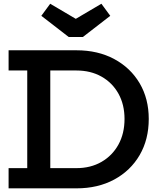

<svg xmlns="http://www.w3.org/2000/svg" viewBox="-20 -1030 874 1050"><path d="M433 -827.5H356L206 -943.5L254.5 -1009.5L394.5 -927L534.5 -1009.5L583 -943.5ZM337.5 0V-110.5H397.5Q476 -110.5 535.2 -144.8Q594.5 -179 627.8 -239.5Q661 -300 661 -379.5Q661 -458 627.8 -517.8Q594.5 -577.5 535.2 -611Q476 -644.5 397.5 -644.5H337.5V-755H398.5Q515.5 -755 604.8 -707Q694 -659 743.8 -574.5Q793.5 -490 793.5 -379.5Q793.5 -267.5 743.8 -182Q694 -96.5 604.8 -48.2Q515.5 0 398.5 0ZM27 0V-110.5H129V-644.5H27V-755H370.5V-644.5H255V-110.5H370.5V0Z"/></svg>

Font: Hepta Slab SemiBold
Style: Regular
Weight: 600
Designer: Michael LaGattuta
Foundry: Michael LaGattuta
Version: Version 1.102